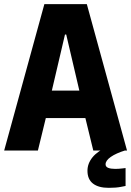

<svg xmlns="http://www.w3.org/2000/svg" viewBox="-31 -723 630 922"><path d="M-11 0 182 -703H386L579 0H417L379 -156H189L151 0ZM218 -288H350L287 -557H281ZM491 179Q442 179 415.5 158.5Q389 138 389 97Q389 62 413.5 32Q438 2 490 -21L571 -1Q526 13 501 30.5Q476 48 476 66Q476 78 488.5 83Q501 88 522 88Q538 88 555 86Q572 84 572 84V170Q572 170 549 174.5Q526 179 491 179Z"/></svg>

Font: Ruda SemiBold
Style: Bold
Weight: 900
Designer: Mariela Monsalve and Angelina Sanchez
Foundry: Mariela Monsalve and Angelina Sanchez
Version: Version 2.000